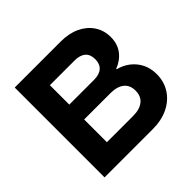

<svg xmlns="http://www.w3.org/2000/svg" viewBox="-166 -848 1020 1020"><g transform="rotate(-45 344.0 -337.5)"><path d="M70.8 0V-675H417.5Q478.3 -675 524.2 -653.3Q570 -631.7 595.8 -592.9Q621.7 -554.2 621.7 -503.3Q621.7 -452.5 595 -417.1Q568.3 -381.7 522.5 -364.2V-360.8Q561.7 -350.8 591.2 -327.5Q620.8 -304.2 637.9 -270Q655 -235.8 655 -192.5Q655 -135 626.7 -91.7Q598.3 -48.3 548.8 -24.2Q499.2 0 432.5 0ZM211.7 -123.3H407.5Q458.3 -123.3 485.8 -145.4Q513.3 -167.5 513.3 -209.2Q513.3 -250.8 486.2 -272.5Q459.2 -294.2 408.3 -294.2H211.7ZM211.7 -405.8H397.5Q437.5 -405.8 458.8 -424.6Q480 -443.3 480 -479.2Q480 -515 458.8 -533.3Q437.5 -551.7 397.5 -551.7H211.7Z"/></g></svg>

Font: Funnel Display Light
Style: Bold
Weight: 700
Version: Version 1.000